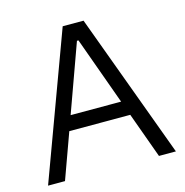

<svg xmlns="http://www.w3.org/2000/svg" viewBox="-104 -801 867 899"><g transform="rotate(-15 329.5 -351.5)"><path d="M19.5 0H101.6L181.6 -220.7H477.1L557.1 0H639.2L379.9 -703.1H278.8ZM207 -291.5 325.7 -620.1H333L451.7 -291.5Z"/></g></svg>

Font: Faust Sans
Style: Regular
Weight: 400
Designer: Andreas Faust
Version: Version 1.003;Glyphs 3.1.2 (3151)